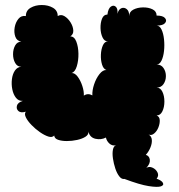

<svg xmlns="http://www.w3.org/2000/svg" viewBox="-20 -559 714 765"><path d="M476 154Q465 156 455.5 144Q446 132 439.5 112.5Q433 93 430 72.5Q427 52 430 37Q433 22 443 20Q427 23 416 13Q405 3 402 -11Q383 -1 360.5 -6Q338 -11 332 -35Q334 -23 321 -14.5Q308 -6 287.5 -1.5Q267 3 246.5 3Q226 3 211.5 -2Q197 -7 196 -19Q188 -10 172.5 -15Q157 -20 139 -32.5Q121 -45 105.5 -61Q90 -77 83 -91.5Q76 -106 83 -114Q63 -108 53.5 -116.5Q44 -125 47.5 -138Q51 -151 71 -157Q54 -156 43.5 -169.5Q33 -183 29 -203Q25 -223 27.5 -243.5Q30 -264 39.5 -278Q49 -292 65 -293Q49 -293 40.5 -308Q32 -323 32 -343Q32 -363 40.5 -378Q49 -393 65 -393Q47 -396 41 -413Q35 -430 38.5 -450Q42 -470 53.5 -484Q65 -498 83 -495Q83 -517 102 -528Q121 -539 146.5 -539Q172 -539 191 -528Q210 -517 210 -495Q223 -503 237 -494.5Q251 -486 261 -470Q271 -454 272 -438Q273 -422 260 -414Q276 -414 284 -393.5Q292 -373 292.5 -345.5Q293 -318 286 -295Q279 -272 265 -268Q278 -269 289.5 -253.5Q301 -238 308 -216.5Q315 -195 314 -178Q330 -189 348 -179Q347 -199 355 -223Q363 -247 376.5 -264Q390 -281 404 -280Q392 -284 386.5 -302Q381 -320 382 -341.5Q383 -363 390 -378.5Q397 -394 410 -394Q396 -394 388.5 -410Q381 -426 380.5 -447Q380 -468 386.5 -484.5Q393 -501 408 -501Q411 -525 421.5 -532.5Q432 -540 441 -532.5Q450 -525 448 -504Q452 -521 463 -526Q474 -531 484.5 -523Q495 -515 495 -495Q495 -512 511 -520.5Q527 -529 549 -529.5Q571 -530 587.5 -522Q604 -514 604 -497Q629 -497 637.5 -487Q646 -477 637.5 -467Q629 -457 604 -457Q616 -457 623.5 -441.5Q631 -426 633.5 -402.5Q636 -379 633.5 -356Q631 -333 623.5 -317.5Q616 -302 604 -302Q622 -302 631.5 -288Q641 -274 641 -256Q641 -238 631.5 -224Q622 -210 604 -210Q619 -210 627 -193.5Q635 -177 635 -154.5Q635 -132 627 -115.5Q619 -99 604 -99Q616 -94 616.5 -80Q617 -66 611 -51Q605 -36 594 -27Q583 -18 572 -23Q584 -16 585 -1.5Q586 13 579 29.5Q572 46 561 58Q575 62 577 77.5Q579 93 563 110Q574 103 587.5 109Q601 115 607.5 128Q614 141 604 153Q624 160 629 169.5Q634 179 621 183.5Q608 188 572.5 182.5Q537 177 476 154Z"/></svg>

Font: Rubik Bubbles
Style: Regular
Weight: 400
Designer: Hubert and Fischer, NaN
Foundry: Hubert and Fischer, NaN
Version: Version 2.200